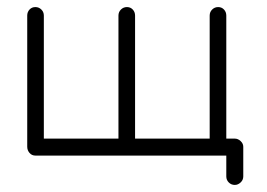

<svg xmlns="http://www.w3.org/2000/svg" viewBox="-20 -440 755 543"><path d="M644 83Q634 83 627 76Q620 69 620 59V0H80Q70 0 63.5 -7.5Q57 -15 57 -25V-396Q57 -406 63.5 -413Q70 -420 80 -420Q90 -420 97 -413Q104 -406 104 -396V-48H315V-396Q315 -406 322 -413Q329 -420 339 -420Q349 -420 355.5 -413Q362 -406 362 -396V-48H573V-396Q573 -406 580 -413Q587 -420 597 -420Q607 -420 613.5 -413Q620 -406 620 -396V-48H644Q653 -48 660.5 -41Q668 -34 668 -25V59Q668 69 660.5 76Q653 83 644 83Z"/></svg>

Font: Kurewa Gothic CJK TC Regular
Style: Regular
Weight: 400
Designer: Max Yao
Foundry: Max-Everyday
Version: Version 1.071; ttfautohint (v1.8.3)